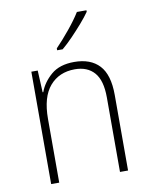

<svg xmlns="http://www.w3.org/2000/svg" viewBox="-86 -828 693 890"><g transform="rotate(-10 261.0 -382.5)"><path d="M285 -539Q362 -539 403 -495Q444 -451 444 -356V0H406V-351Q406 -431 373.5 -468Q341 -505 282 -505Q208 -505 164 -454Q120 -403 120 -300V0H82V-529H112L117 -426H120Q136 -470 176 -504.5Q216 -539 285 -539ZM383 -758Q367 -735 343 -707.5Q319 -680 293 -653Q267 -626 243 -606H217V-615Q249 -648 283 -689.5Q317 -731 338 -765H383Z"/></g></svg>

Font: Noto Sans Arabic SemCond ExtLt
Style: Regular
Weight: 200
Width: 4
Designer: Monotype Design Team, Nadine Chahine, Nizar Qandah and Khaled Hosny
Foundry: Monotype Imaging Inc.
Version: Version 2.012; ttfautohint (v1.8.4.7-5d5b)